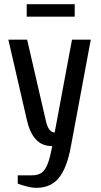

<svg xmlns="http://www.w3.org/2000/svg" viewBox="-20 -690 485 920"><path d="M155 210Q133 210 108.5 203.5Q84 197 65 190V150H135Q160 150 177.5 139Q195 128 207.5 97.5Q220 67 230 10Q181 10 152 -22Q123 -54 110 -110L20 -500H110L200 -110Q207 -80 218 -67.5Q229 -55 242 -55L325 -500H415L320 10Q301 115 262 162.5Q223 210 155 210ZM108 -610V-670H338V-610Z"/></svg>

Font: Cuprum
Style: Regular
Weight: 400
Designer: Jovanny Lemonad
Foundry: Jovanny Lemonad
Version: Version 3.000